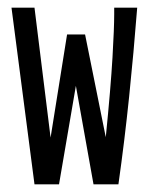

<svg xmlns="http://www.w3.org/2000/svg" viewBox="-20 -480 390 501"><path d="M70 1 10 -460H70L112 -121L155 -390H202L256 -122Q269 -252 273.5 -329.5Q278 -407 278 -443V-460H338Q329 -344 317 -228Q305 -112 289 1H224L178 -256L134 1Z"/></svg>

Font: Inconsolata ExtraCondensed Medium
Style: Regular
Weight: 500
Width: 2
Monospace: yes
Designer: Raph Levien, Cyreal, Brenton Simpson
Foundry: Raph Levien, Cyreal, Google
Version: Version 3.001; ttfautohint (v1.8.2.53-6de2)